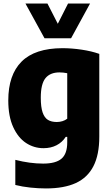

<svg xmlns="http://www.w3.org/2000/svg" viewBox="-20 -828 626 1078"><path d="M66 210.5V69.5Q148 90.5 222.5 90.5Q293 90.5 325.2 63Q357.5 35.5 357.5 -28.5V-59.5H349Q329.5 -29 297.5 -12.5Q265.5 4 224 4Q171 4 126.2 -25.2Q81.5 -54.5 54 -114.8Q26.5 -175 26.5 -264Q26.5 -407.5 101.2 -482.2Q176 -557 330 -557.5Q383 -557.5 438.2 -549.2Q493.5 -541 537.5 -525.5V-61Q537.5 41 504.5 105.2Q471.5 169.5 405.5 199.8Q339.5 230 238 230Q195.5 230 150.5 225.2Q105.5 220.5 66 210.5ZM357.5 -161.5V-417Q335 -421.5 314 -421.5Q261.5 -421.5 235.2 -389Q209 -356.5 209 -279.5Q209 -227 219.2 -197Q229.5 -167 249 -155Q268.5 -143 299 -143Q315.5 -143 330.8 -147.8Q346 -152.5 357.5 -161.5ZM362 -808H485.5L379 -613H230L123 -808H246.5L304.5 -694.5Z"/></svg>

Font: Encode Sans Semi Condensed ExBd
Style: Regular
Weight: 800
Width: 4
Designer: Multiple Designers
Foundry: Impallari Type
Version: Version 2.000